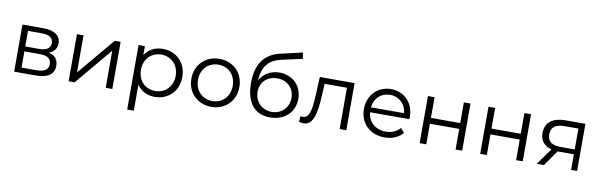

<svg xmlns="http://www.w3.org/2000/svg" viewBox="-57 -1338 6599 2111"><g transform="rotate(10 3243.0 -282.5)"><path d="M344 -239C432 -239 471 -210 471 -147C471 -86 425 -58 337 -58H172V-239ZM328 -468C409 -468 453 -440 453 -381C453 -324 409 -294 328 -294H172V-468ZM341 0C479 0 545 -52 545 -143C545 -212 511 -256 438 -272C493 -292 527 -332 527 -391C527 -479 454 -526 334 -526H100V0Z M775 0 1122 -414V0H1196V-526H1130L782 -112V-526H708V0Z M1663 -60C1552 -60 1469 -141 1469 -263C1469 -384 1552 -466 1663 -466C1773 -466 1857 -384 1857 -263C1857 -141 1773 -60 1663 -60ZM1470 -97C1514 -30 1586 5 1668 5C1819 5 1931 -103 1931 -263C1931 -422 1819 -531 1668 -531C1583 -531 1510 -494 1467 -425V-526H1396V194H1470Z M2300 5C2455 5 2568 -107 2568 -263C2568 -420 2455 -531 2300 -531C2146 -531 2032 -420 2032 -263C2032 -107 2146 5 2300 5ZM2300 -60C2190 -60 2106 -142 2106 -263C2106 -385 2190 -466 2300 -466C2411 -466 2494 -385 2494 -263C2494 -142 2411 -60 2300 -60Z M2965 -56C2853 -56 2774 -139 2774 -248C2774 -356 2852 -430 2963 -430C3076 -430 3153 -353 3153 -246C3153 -137 3075 -56 2965 -56ZM2956 7C3121 7 3229 -101 3229 -248C3229 -394 3122 -497 2976 -497C2878 -497 2799 -449 2757 -371C2767 -594 2910 -624 2980 -641L3202 -690L3190 -759L2953 -704C2808 -672 2686 -579 2686 -332C2686 -107 2786 7 2956 7Z M3280 -1C3299 3 3316 7 3332 7C3446 7 3469 -148 3478 -333L3485 -461H3734V0H3808V-526H3420L3411 -338C3404 -201 3397 -61 3310 -61C3303 -61 3294 -62 3285 -64Z M4031 -295C4041 -397 4115 -467 4216 -467C4317 -467 4392 -396 4401 -295ZM4235 5C4318 5 4391 -25 4438 -81L4396 -129C4357 -83 4301 -60 4237 -60C4122 -60 4040 -133 4031 -240H4470C4471 -248 4471 -257 4471 -263C4471 -422 4364 -531 4216 -531C4067 -531 3958 -419 3958 -263C3958 -107 4070 5 4235 5Z M4701 0V-230H5028V0H5102V-526H5028V-295H4701V-526H4627V0Z M5377 0V-230H5704V0H5778V-526H5704V-295H5377V-526H5303V0Z M6160 -228C6063 -228 6013 -265 6013 -343C6013 -426 6069 -461 6166 -461H6318V-228ZM6136 -174C6142 -174 6148 -174 6154 -174H6318V0H6385V-526H6163C6026 -526 5938 -466 5938 -346C5938 -260 5984 -206 6066 -184L5934 0H6014Z"/></g></svg>

Font: Montserrat-Alt1
Style: Regular
Weight: 400
Designer: Differentunic
Foundry: Differentunic
Version: Version 7.222